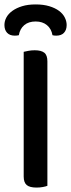

<svg xmlns="http://www.w3.org/2000/svg" viewBox="-24 -841 321 867"><path d="M190 -2Q183 1 169.5 3.5Q156 6 141 6Q110 6 96.5 -5.5Q83 -17 83 -44V-607Q91 -609 104.5 -611.5Q118 -614 133 -614Q162 -614 176 -603Q190 -592 190 -564ZM137 -744Q105 -744 85.5 -727.5Q66 -711 61 -682Q56 -681 52 -680.5Q48 -680 43 -680Q20 -680 8 -693Q-4 -706 -4 -728Q-4 -746 5 -762.5Q14 -779 32 -792Q50 -805 76 -813Q102 -821 137 -821Q172 -821 198.5 -813Q225 -805 242.5 -792Q260 -779 268.5 -762Q277 -745 277 -728Q277 -706 265 -693Q253 -680 230 -680Q225 -680 221 -680.5Q217 -681 213 -682Q208 -711 188 -727.5Q168 -744 137 -744Z"/></svg>

Font: Baloo Chettan 2 Medium
Style: Regular
Weight: 500
Designer: Maithili Shingre, Unnati Kotecha and Ek Type
Foundry: Ek Type
Version: Version 1.640;hotconv 1.0.111;makeotfexe 2.5.65597; ttfautoh